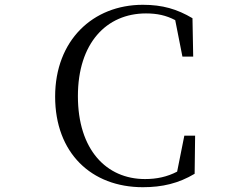

<svg xmlns="http://www.w3.org/2000/svg" viewBox="-20 -765 1040 801"><path d="M576 16C657 16 725 0 792 -40L794 -199H749L719 -49C677 -27 633 -18 585 -18C424 -18 305 -140 305 -364C305 -585 424 -709 589 -709C635 -709 673 -701 711 -681L741 -529H786L783 -689C719 -727 658 -745 576 -745C367 -745 210 -596 210 -362C210 -127 361 16 576 16Z"/></svg>

Font: Harano Aji Mincho
Style: Regular
Weight: 400
Foundry: Masamichi Hosoda
Version: HaranoAjiMincho-Regular version 20230610;ttx 4.39.4